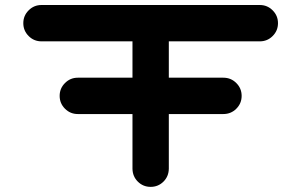

<svg xmlns="http://www.w3.org/2000/svg" viewBox="-20 -728 1174 748"><path d="M992.2 -708.5Q1021.5 -708.5 1042.2 -687.7Q1063 -667 1063 -637.7Q1063 -608.4 1042.2 -587.6Q1021.5 -566.9 992.2 -566.9H637.7V-425.3H850.1Q879.9 -425.3 900.6 -404.5Q921.4 -383.8 921.4 -354.5Q921.4 -325.2 900.6 -304.4Q879.9 -283.7 850.1 -283.7H637.7V-70.8Q637.2 -40.5 616.7 -20.3Q596.2 0 566.9 0Q537.6 0 517.1 -20.3Q496.6 -40.5 496.1 -70.8V-283.7H283.2Q253.9 -283.7 233.2 -304.4Q212.4 -325.2 212.4 -354.5Q212.4 -383.8 233.2 -404.5Q253.9 -425.3 283.2 -425.3H496.1V-566.9H141.6Q112.3 -566.9 91.6 -587.6Q70.8 -608.4 70.8 -637.7Q70.8 -667 91.6 -687.7Q112.3 -708.5 141.6 -708.5Z"/></svg>

Font: Robtronika
Style: Regular
Weight: 400
Designer: GGBot
Version: 1.00